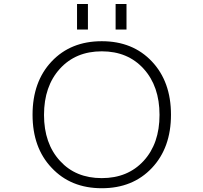

<svg xmlns="http://www.w3.org/2000/svg" viewBox="-20 -952 1040 982"><path d="M287.1 -128.9Q367.2 -41 500.5 -41Q633.8 -41 714.8 -129.4Q795.9 -217.8 795.9 -364.3Q795.9 -510.7 714.8 -600.1Q633.8 -689.5 500.5 -689.5Q367.2 -689.5 286.1 -600.1Q205.1 -510.7 205.1 -364.3Q205.1 -217.8 287.1 -128.9ZM244.1 -93.8Q146.5 -196.3 146.5 -365.2Q146.5 -534.2 244.1 -637.7Q341.8 -741.2 500.5 -741.2Q659.2 -741.2 756.8 -637.7Q854.5 -534.2 854.5 -365.2Q854.5 -196.3 756.8 -92.8Q659.2 10.7 500.5 10.7Q341.8 10.7 244.1 -93.8ZM374 -800.8V-931.6H429.7V-800.8ZM571.3 -800.8V-931.6H627V-800.8Z"/></svg>

Font: Gen Shin Gothic Monospace Light
Style: Regular
Weight: 300
Designer: [Source Han Sans]
Ryoko NISHIZUKA  (kana & ideographs); Paul D. Hunt (Latin, Greek & Cyrillic); Wenlong ZHANG  (bopomofo
Version: Version 1.002.20150607